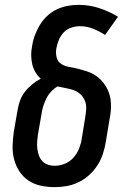

<svg xmlns="http://www.w3.org/2000/svg" viewBox="-20 -763 540 791"><path d="M205 8Q176 8 148 2Q120 -4 97.5 -19Q75 -34 60 -57Q45 -80 38 -107Q31 -134 32 -163Q33 -192 37 -221L52 -307Q55 -327 62 -347Q69 -367 82 -384Q95 -401 112 -415Q129 -429 148 -439Q135 -450 126 -465.5Q117 -481 113 -498Q109 -515 108.5 -534Q108 -553 112 -571Q115 -594 123 -616Q131 -638 143.5 -659Q156 -680 173.5 -696.5Q191 -713 212.5 -723.5Q234 -734 257 -738.5Q280 -743 303 -743Q348 -743 389 -729.5Q430 -716 466 -694L413 -619Q390 -634 364 -644.5Q338 -655 309 -655Q291 -655 273 -649Q255 -643 242 -629Q229 -615 222 -597.5Q215 -580 212 -563Q209 -544 213.5 -526Q218 -508 233 -499Q248 -490 266 -487Q284 -484 302 -479.5Q320 -475 337 -469.5Q354 -464 369 -455Q384 -446 396 -433.5Q408 -421 417 -406Q426 -391 431 -374Q436 -357 437 -338.5Q438 -320 436 -301.5Q434 -283 430 -264L416 -179Q412 -154 404 -129.5Q396 -105 382 -83Q368 -61 348 -42.5Q328 -24 304 -12.5Q280 -1 255 3.5Q230 8 205 8ZM205 -80Q226 -80 247 -88.5Q268 -97 283 -114Q298 -131 306 -151.5Q314 -172 317 -193L331 -279Q334 -296 335 -314Q336 -332 330 -347.5Q324 -363 311.5 -374.5Q299 -386 283.5 -391.5Q268 -397 251 -400Q234 -403 217 -407Q202 -398 190 -385Q178 -372 170.5 -356.5Q163 -341 158 -325Q153 -309 151 -293L136 -207Q134 -193 133 -178Q132 -163 134 -149Q136 -135 140.5 -122Q145 -109 154.5 -99Q164 -89 177.5 -84.5Q191 -80 205 -80Z"/></svg>

Font: Iosevka Slab Semibold Oblique
Style: Regular
Weight: 600
Italic angle: -9°
Monospace: yes
Designer: Belleve Invis
Foundry: Belleve Invis
Version: Version 11.1.1; ttfautohint (v1.8.3)